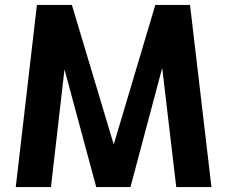

<svg xmlns="http://www.w3.org/2000/svg" viewBox="-20 -760 923 780"><path d="M696 0 639 -484 510 0H371L242 -478L187 0H44L130 -740H272L442 -173L611 -740H752L839 0Z"/></svg>

Font: Exo
Style: Bold
Weight: 700
Designer: Natanael Gama
Foundry: Natanael Gama
Version: Version 1.500; ttfautohint (v1.6)